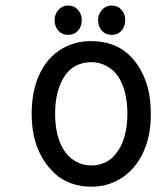

<svg xmlns="http://www.w3.org/2000/svg" viewBox="-20 -681 579 711"><path d="M343.3 -606.4Q343.3 -628.4 357.7 -644.5Q372.1 -660.6 393.6 -660.6Q415.5 -660.6 429.7 -645Q443.8 -629.4 443.8 -606.4Q443.8 -583 429.9 -567.4Q416 -551.8 393.6 -551.8Q371.1 -551.8 357.2 -567.4Q343.3 -583 343.3 -606.4ZM182.1 -606.4Q182.1 -628.4 196.5 -644.5Q210.9 -660.6 232.4 -660.6Q254.4 -660.6 268.6 -645Q282.7 -629.4 282.7 -606.4Q282.7 -583 268.8 -567.4Q254.9 -551.8 232.4 -551.8Q210 -551.8 196 -567.4Q182.1 -583 182.1 -606.4ZM538.6 -258.8Q538.6 -168.5 503.9 -103.5Q469.2 -38.6 406.7 -8.8Q366.2 10.3 317.9 10.3Q277.3 10.3 243.2 -2.2Q209 -14.6 184.3 -37.1Q159.7 -59.6 142.1 -87.4Q124.5 -115.2 113.3 -148.4Q97.2 -198.2 97.2 -258.8Q97.2 -351.1 131.3 -416.5Q165.5 -481.9 229 -510.7Q269.5 -528.8 317.9 -528.8Q358.9 -528.8 393.1 -516.8Q427.2 -504.9 451.9 -483.2Q476.6 -461.4 493.9 -433.8Q511.2 -406.2 522.5 -372.1Q538.6 -322.3 538.6 -258.8ZM451.7 -258.8Q451.7 -323.7 432.1 -370.4Q412.6 -417 373 -437.5Q348.1 -450.7 317.9 -450.7Q296.9 -450.7 278.8 -444.8Q260.7 -439 247.3 -429Q233.9 -418.9 223.1 -404.5Q212.4 -390.1 205.6 -374.5Q198.7 -358.9 193.4 -339.8Q184.1 -304.2 184.1 -258.8Q184.1 -195.8 203.9 -149.4Q223.6 -103 262.7 -82Q287.1 -68.4 317.9 -68.4Q343.8 -68.4 365 -77.4Q386.2 -86.4 401.1 -102.5Q416 -118.7 426 -137.7Q436 -156.7 442.4 -180.2Q451.7 -215.3 451.7 -258.8Z"/></svg>

Font: Meera Inimai
Style: Regular
Weight: 400
Version: 2.0.0+20160526